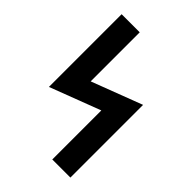

<svg xmlns="http://www.w3.org/2000/svg" viewBox="-215 -832 930 930"><g transform="rotate(45 250.0 -367.5)"><path d="M318 0V-336L58 -237V-735H182V-399L442 -498V0Z"/></g></svg>

Font: Iosevka Curly Extrabold
Style: Regular
Weight: 800
Monospace: yes
Designer: Belleve Invis
Foundry: Belleve Invis
Version: Version 22.1.2; ttfautohint (v1.8.4)